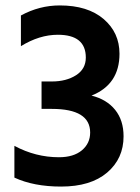

<svg xmlns="http://www.w3.org/2000/svg" viewBox="-20 -682 516 707"><path d="M57 -512V-625Q125 -662 200 -662Q303 -662 361.5 -612Q420 -562 420 -484Q420 -371 317 -330Q373 -316 404 -277.5Q435 -239 435 -180Q435 -98 374.5 -46.5Q314 5 205 5Q104 5 33 -28V-145Q111 -103 197 -103Q251 -103 281.5 -128.5Q312 -154 312 -194Q312 -281 171 -281H133V-382H171Q224 -382 260 -405Q296 -428 296 -470Q296 -554 193 -554Q125 -554 57 -512Z"/></svg>

Font: Hind Semibold
Style: Regular
Weight: 600
Designer: Manushi Parikh, Satya Rajpurohit
Foundry: Indian Type Foundry
Version: Version 1.201;PS 1.0;hotconv 1.0.78;makeotf.lib2.5.61930; tt